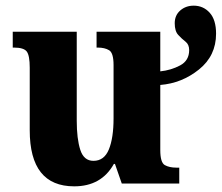

<svg xmlns="http://www.w3.org/2000/svg" viewBox="-20 -648 783 678"><path d="M242 10Q338 10 382 -69H386L410 0H613V-56H603Q578 -56 562 -65Q546 -74 546 -118V-348Q622 -354 682.5 -402.5Q743 -451 743 -529Q743 -578 720.5 -603Q698 -628 664 -628Q636 -628 616.5 -611Q597 -594 597 -566Q597 -538 609.5 -524.5Q622 -511 635 -501Q648 -491 648 -471Q648 -434 616 -417Q584 -400 546 -396V-536H321V-480H325Q350 -480 365.5 -470.5Q381 -461 381 -418V-230Q381 -161 364.5 -120.5Q348 -80 310 -80Q276 -80 263.5 -119Q251 -158 251 -222V-536H25V-480H29Q64 -480 74.5 -466Q85 -452 85 -409V-188Q85 10 242 10Z"/></svg>

Font: Noto Serif SemiCondensed Extra
Style: Regular
Weight: 800
Width: 4
Designer: Monotype Design Team
Foundry: Monotype Imaging Inc.
Version: Version 1.002